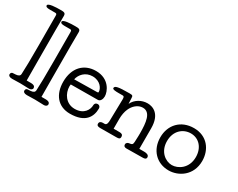

<svg xmlns="http://www.w3.org/2000/svg" viewBox="-138 -1314 2322 1876"><g transform="rotate(30 1023.0 -376.5)"><path d="M167 -785C167 -819 147 -820 110 -820C58 -820 -30 -817 -30 -791C-30 -775 -12 -770 16 -770H78C95 -770 97 -763 97 -742C97 -665 98 -583 98 -413C98 -247 97 -159 93 -85C92 -68 77 -56 46 -54L13 -52C7 -52 -8 -46 -8 -26C-8 -14 3 0 35 0C56 0 99 -2 126 -2C160 -2 207 1 226 1C254 1 264 -15 264 -25C264 -41 255 -57 214 -57H168C168 -146 166 -325 166 -626C166 -628 166 -719 167 -785ZM372 -719C372 -753 352 -754 315 -754C263 -754 175 -751 175 -725C175 -709 193 -704 221 -704H283C300 -704 302 -697 302 -676C302 -599 303 -517 303 -347C303 -181 302 -93 298 -19C297 -2 282 10 251 12L218 14C212 14 197 20 197 40C197 52 208 66 240 66C261 66 304 64 331 64C365 64 412 67 431 67C459 67 469 51 469 41C469 25 460 9 419 9H373C373 -80 371 -259 371 -560C371 -562 371 -653 372 -719Z M564 -299C575 -354 624 -415 707 -415C793 -415 834 -352 834 -311C834 -306 830 -303 817 -303ZM560 -239C591 -239 675 -240 701 -240C765 -240 824 -241 865 -241C892 -241 907 -273 907 -304C907 -358 858 -477 710 -477C573 -477 483 -382 483 -226C483 -86 557 13 695 13C867 13 916 -79 916 -173C916 -193 902 -205 886 -205C858 -205 852 -184 852 -173C852 -124 816 -51 711 -51C612 -51 558 -137 558 -218C558 -224 559 -232 560 -239Z M1455 -260C1455 -422 1364 -455 1304 -455C1238 -455 1173 -419 1144 -357L1141 -419C1140 -446 1137 -451 1102 -451C974 -451 938 -443 938 -417C938 -401 977 -400 1003 -400H1055C1068 -400 1072 -389 1072 -367C1072 -351 1068 -170 1067 -125C1067 -105 1064 -71 1039 -71H1019C1003 -71 982 -65 982 -41C982 -16 1004 -14 1025 -14C1039 -14 1196 -15 1206 -15C1232 -15 1245 -19 1245 -42C1245 -68 1228 -74 1206 -74H1139V-186C1139 -226 1147 -269 1161 -300C1183 -351 1229 -395 1285 -395C1373 -395 1385 -287 1385 -163C1385 -161 1385 -118 1382 -65C1380 -33 1372 -30 1339 -26C1327 -24 1311 -15 1311 3C1311 25 1327 31 1344 31C1355 31 1516 29 1528 29C1548 29 1565 24 1565 4C1565 -26 1528 -29 1509 -29H1455Z M2047 -233C2047 -360 1967 -472 1818 -472C1670 -472 1576 -369 1576 -230C1576 -88 1671 11 1806 11C1919 11 2047 -70 2047 -233ZM1817 -412C1910 -412 1974 -338 1974 -235C1974 -107 1877 -50 1808 -50C1738 -50 1651 -109 1651 -231C1651 -347 1730 -412 1817 -412Z"/></g></svg>

Font: Life Savers
Style: Bold
Weight: 700
Designer: Pablo Impallari, Rodrigo Fuenzalida, Brenda Gallo
Foundry: Pablo Impallari, Rodrigo Fuenzalida, Brenda Gallo
Version: Version 3.000